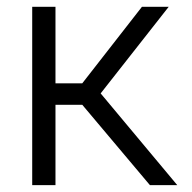

<svg xmlns="http://www.w3.org/2000/svg" viewBox="-20 -541 560 561"><path d="M74.1 0V-521.1H142.1V-297.6H220.4L394.7 -521.1H472.9L274.1 -268.1L498 0H418.1L220.4 -234.8H142.1V0Z"/></svg>

Font: Raleway Thin
Style: Regular
Weight: 100
Designer: Matt McInerney, Pablo Impallari, Rodrigo Fuenzalida
Foundry: Matt McInerney, Pablo Impallari, Rodrigo Fuenzalida
Version: Version 4.026